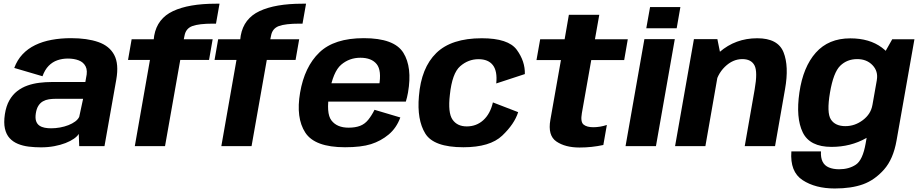

<svg xmlns="http://www.w3.org/2000/svg" viewBox="-20 -810 5097 1064"><path d="M206.5 6.5Q246.5 6.5 281 0Q315.5 -6.5 343 -17.2Q370.5 -28 389.5 -41.2Q408.5 -54.5 416.5 -68L419 0H559L624.5 -369.5Q639.5 -455.5 613 -505.5Q586.5 -555.5 524.8 -577Q463 -598.5 373.5 -598.5Q316.5 -598.5 266.2 -589.2Q216 -580 175.2 -560.2Q134.5 -540.5 105 -509.2Q75.5 -478 59 -433.5L215.5 -387.5Q228.5 -423.5 249.5 -445Q270.5 -466.5 297.8 -476Q325 -485.5 356 -485.5Q390 -485.5 416.2 -475.5Q442.5 -465.5 454.5 -442Q466.5 -418.5 457 -378.5L453 -355.5H266Q232 -355.5 197.8 -351.2Q163.5 -347 132.2 -336Q101 -325 75.2 -305Q49.5 -285 31.8 -253.8Q14 -222.5 7 -177Q0 -130 7.2 -97.5Q14.5 -65 33.2 -44.5Q52 -24 79.2 -12.8Q106.5 -1.5 139.2 2.5Q172 6.5 206.5 6.5ZM263 -99Q244.5 -99 227.5 -102.2Q210.5 -105.5 198 -114.2Q185.5 -123 180 -139.2Q174.5 -155.5 178.5 -182Q182.5 -208 192.8 -224Q203 -240 218 -248.5Q233 -257 251.2 -259.8Q269.5 -262.5 289.5 -262.5H440.5L419 -162.5Q412.5 -148.5 396.8 -136.8Q381 -125 359.2 -116.5Q337.5 -108 312.5 -103.5Q287.5 -99 263 -99Z M727 0H894.5L979 -478H1138.5L1158.5 -592.5H998.5L1002.5 -612Q1009.5 -652 1045.8 -665.5Q1082 -679 1160.5 -679H1177L1196.5 -789.5H1176Q1026.5 -789.5 939 -748.5Q851.5 -707.5 834.5 -612.5L832 -592.5H709.5L689.5 -478H811ZM1206.5 0H1374L1458.5 -478H1618L1638 -592.5H1478L1482 -612Q1489 -652 1525.2 -665.5Q1561.5 -679 1640 -679H1656.5L1676 -789.5H1655.5Q1506 -789.5 1418.5 -748.5Q1331 -707.5 1314 -612.5L1311.5 -592.5H1189L1169 -478H1290.5Z M1892 6 1911.5 -102.5Q1847.5 -102.5 1816.8 -142.5Q1786 -182.5 1805.5 -296.5Q1825.5 -413 1870.8 -451.5Q1916 -490 1977 -490Q2039 -490 2067.5 -454.5Q2096 -419 2080.5 -333.5L2089 -348.5H1799.5L1782 -247H2229Q2236 -269 2241 -297Q2265.5 -437.5 2215 -518Q2164.5 -598.5 1996 -598.5Q1832 -598.5 1749.8 -519.2Q1667.5 -440 1643 -296.5Q1619 -156.5 1671.8 -75.2Q1724.5 6 1892 6ZM1911.5 -102.5 1892 6Q1981.5 6 2036 -11.2Q2090.5 -28.5 2133.8 -64.5Q2177 -100.5 2198.5 -159L2055.5 -201.5Q2039.5 -169.5 2020.5 -146Q2001.5 -122.5 1975.2 -112.5Q1949 -102.5 1911.5 -102.5Z M2548 6Q2695.5 6 2763.2 -58.5Q2831 -123 2851.5 -188.5L2711.5 -242.5Q2697 -179.5 2658.8 -144.5Q2620.5 -109.5 2566.5 -109.5Q2513.5 -109.5 2487.5 -147.5Q2461.5 -185.5 2473 -284.5Q2485.5 -404 2530.2 -443Q2575 -482 2631.5 -482Q2686 -482 2711.5 -448.8Q2737 -415.5 2730 -347.5L2888.5 -399.5Q2890.5 -470 2843.8 -534Q2797 -598 2650 -598Q2481.5 -598 2397.8 -516.2Q2314 -434.5 2301.5 -277Q2290 -146 2336.8 -70Q2383.5 6 2548 6Z M3191.5 7.5Q3259 7.5 3323.5 -6.5L3343 -117.5Q3305.5 -105 3268 -105Q3231.5 -105 3213.8 -119.8Q3196 -134.5 3204.5 -183L3256.5 -477H3439L3459 -592.5H3277L3301 -728H3132.5L3109 -592.5H2973.5L2953 -477H3088.5L3030 -146Q3014.5 -59 3063.5 -25.8Q3112.5 7.5 3191.5 7.5Z M3446.5 0H3615L3719.5 -593H3551ZM3582.5 -771 3561.5 -653.5H3730L3750.5 -771Z M3721 0H3889L3975.5 -494L3955.5 -593H3825.5ZM4107 0H4275L4330.5 -316.5Q4353 -443 4322 -520.5Q4291 -598 4176.5 -598Q4056 -598 3967.8 -521.8Q3879.5 -445.5 3865.5 -367L3941 -329Q3953 -397 3997 -439.8Q4041 -482.5 4093.5 -482.5Q4143 -482.5 4161.2 -447.5Q4179.5 -412.5 4162 -314Z M4606 234.5Q4698.5 234.5 4762.8 211.2Q4827 188 4878.8 129.8Q4930.5 71.5 4948.5 -32L5047.5 -592.5H4924.5L4858.5 -476L4777 -14.5Q4761 77 4722.8 102.5Q4684.5 128 4630 128Q4597.5 128 4573.5 118Q4549.5 108 4538.5 85.8Q4527.5 63.5 4529.5 29H4365.5Q4357 142 4427.8 188.2Q4498.5 234.5 4606 234.5ZM4588 4Q4694 4 4779.8 -44.5Q4865.5 -93 4876 -154L4814.5 -227.5Q4806 -178 4761.8 -144.5Q4717.5 -111 4665 -111Q4608.5 -111 4584.5 -148Q4560.5 -185 4579.5 -297Q4598.5 -408.5 4636.2 -445.5Q4674 -482.5 4730.5 -482.5Q4783 -482.5 4815.2 -448.8Q4847.5 -415 4839 -366.5L4925.5 -435Q4936 -495 4867.2 -546.2Q4798.5 -597.5 4692 -597.5Q4571.5 -597.5 4501 -518.2Q4430.5 -439 4410 -297.5Q4389.5 -157 4428.5 -76.5Q4467.5 4 4588 4Z"/></svg>

Font: Anybody UltraCondensed Thin
Style: Bold Italic
Weight: 700
Italic angle: -10°
Version: Version 1.111